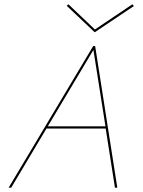

<svg xmlns="http://www.w3.org/2000/svg" viewBox="-20 -872 664 892"><path d="M420 -722 290 -845 298 -852 421 -735 595 -852 602 -844ZM422 -658 525 0H514L471 -275H196L32 0H20L413 -658ZM470 -285 414 -640 202 -285Z"/></svg>

Font: Ysabeau Infant Hairline
Style: Italic
Weight: 100
Italic angle: -12°
Designer: Christian Thalmann (Catharsis Fonts)
Version: Version 0.003